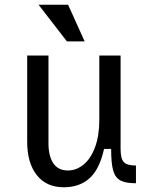

<svg xmlns="http://www.w3.org/2000/svg" viewBox="-20 -775 640 812"><path d="M95 -175V-540H185V-175Q184 -118 204.5 -86Q225 -54 267 -54Q303 -54 333.5 -79Q364 -104 382 -152.5Q400 -201 400 -268V-540H490V-145Q490 -104 503.5 -89.5Q517 -75 555 -75V0Q511 0 489 -12Q467 -24 458.5 -54.5Q450 -85 450 -145H420Q401 -59 358.5 -21Q316 17 250 17Q176 17 135.5 -34.5Q95 -86 95 -175ZM143 -755H268L338 -600H263Z"/></svg>

Font: Sligoil Micro
Style: Regular
Weight: 400
Designer: Ariel Martín Pérez
Foundry: Igor Stepanchenko
Version: Version 1.001